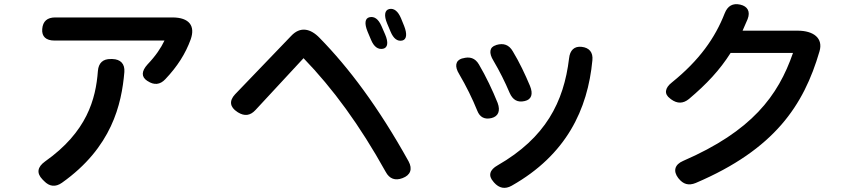

<svg xmlns="http://www.w3.org/2000/svg" viewBox="-20 -845 4040 914"><path d="M681 -460 683 -459C713 -439 742 -441 767 -468C824 -528 863 -589 888 -658C910 -721 882 -762 800 -762H243C205 -762 184 -744 181 -707C178 -671 199 -652 239 -652H763C746 -616 721 -579 682 -538C653 -506 652 -479 681 -460ZM182 9 190 17C215 43 244 47 275 25C512 -143 559 -348 572 -502C575 -541 554 -563 515 -564H508C470 -565 449 -545 446 -507C436 -373 394 -217 194 -76C158 -50 153 -21 182 9Z M1896 3C1934 -11 1945 -40 1925 -77C1781 -336 1640 -523 1502 -664C1458 -710 1409 -720 1366 -674L1099 -396C1070 -365 1074 -335 1110 -312L1113 -310C1144 -291 1171 -294 1196 -321L1425 -568C1565 -423 1692 -250 1816 -27C1834 7 1862 16 1896 3ZM1730 -694 1746 -656C1760 -622 1780 -608 1804 -613C1826 -618 1830 -643 1813 -682L1796 -721C1781 -755 1762 -768 1739 -763C1717 -758 1714 -733 1730 -694ZM1823 -733 1839 -695C1853 -661 1872 -647 1895 -652C1916 -657 1919 -683 1904 -721L1889 -758C1875 -791 1856 -807 1833 -802C1811 -797 1807 -771 1823 -733Z M2328 19 2332 24C2356 51 2384 57 2416 39C2676 -108 2778 -324 2800 -558C2804 -596 2785 -618 2749 -622C2714 -626 2693 -606 2689 -567C2664 -359 2577 -189 2349 -58C2311 -37 2303 -9 2328 19ZM2166 -492C2199 -436 2229 -375 2252 -318C2264 -287 2287 -275 2320 -283C2352 -291 2363 -317 2349 -355C2325 -415 2293 -482 2260 -538C2242 -569 2216 -577 2182 -567H2180C2148 -557 2143 -529 2166 -492ZM2329 -556C2358 -507 2384 -455 2406 -403C2421 -369 2444 -356 2478 -364C2510 -371 2519 -397 2503 -436C2479 -493 2453 -548 2421 -601C2403 -632 2377 -641 2343 -631L2341 -630C2310 -621 2306 -593 2329 -556Z M3170 -376 3175 -372C3204 -351 3232 -351 3260 -374C3344 -445 3406 -511 3458 -593H3755C3684 -388 3559 -221 3232 -79C3192 -62 3183 -31 3209 3L3210 4C3232 32 3258 40 3292 26C3667 -134 3806 -343 3881 -600C3900 -663 3853 -699 3777 -699H3515C3523 -717 3531 -735 3539 -754C3553 -790 3539 -815 3504 -823C3468 -831 3444 -817 3430 -782C3384 -664 3309 -558 3179 -453C3144 -426 3141 -397 3170 -376Z"/></svg>

Font: 寒蝉团圆体 Round
Style: Regular
Weight: 500
Designer: 寒蝉字型
Version: Version 2.700;Glyphs 3.1.1 (3135)